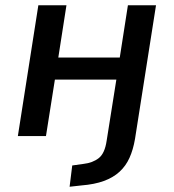

<svg xmlns="http://www.w3.org/2000/svg" viewBox="-20 -518 662 731"><path d="M245 193 255 112 298 106Q333 102 356 84Q379 66 386 18L423 -215H189L155 0H48L126 -498H233L202 -299H436L467 -498H574L494 11Q487 52 473 83Q459 114 435 136Q411 158 375.5 171Q340 184 290 188Z"/></svg>

Font: Nunito Sans 7pt SemiCondensed SemiBold
Style: Italic
Weight: 600
Width: 4
Italic angle: -9°
Designer: Vernon Adams
Foundry: Vernon Adams
Version: Version 3.101;gftools[0.9.27]